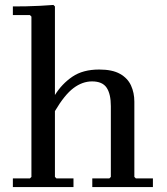

<svg xmlns="http://www.w3.org/2000/svg" viewBox="-20 -756 676 776"><path d="M523 -41 529 -35H598V0H353V-35H422L428 -41V-327Q428 -376 411 -401.5Q394 -427 352 -427Q313 -427 277 -400Q241 -373 202 -307V-41L208 -35H277V0H32V-35H101L107 -41V-689L101 -695H32V-730Q58 -730 85.5 -730.5Q113 -731 141.5 -732.5Q170 -734 196 -736L202 -730V-372Q230 -417 272.5 -446Q315 -475 381 -475Q434 -475 465 -457.5Q496 -440 509.5 -410.5Q523 -381 523 -345Z"/></svg>

Font: Brygada 1918 Medium
Style: Regular
Weight: 500
Designer: Mateusz Machalski | Borys Kosmynka | Przemek Hoffer
Foundry: NIEPODLEGLA 2018
Version: Version 3.006